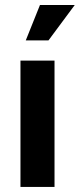

<svg xmlns="http://www.w3.org/2000/svg" viewBox="-20 -740 316 760"><path d="M61 0V-500H195.8V0ZM82 -580.1 138.2 -720.2H275.9L171.9 -580.1Z"/></svg>

Font: Uncut Sans
Style: Bold
Weight: 700
Designer: Kasper Nordkvist
Foundry: UNCUT.wtf
Version: Version 1.304;Glyphs 3.2 (3246)